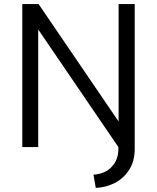

<svg xmlns="http://www.w3.org/2000/svg" viewBox="-20 -720 769 940"><path d="M89.1 -700H169L560.7 -125.1V-700H639.5V0H559.5L167.1 -575.7V0H89.1ZM559.5 9.8V-77.5H639.5V9.8Q639.5 68 613.1 110.2Q586.8 152.3 543.5 175Q500.1 197.7 448.9 200L437.7 135.2Q495.5 131 527.5 96.2Q559.5 61.4 559.5 9.8Z"/></svg>

Font: AF Albert Sans Medium
Style: Regular
Weight: 500
Designer: Andreas Rasmussen
Foundry: a.Foundry
Version: Version 1.300;Glyphs 3.2 (3231)